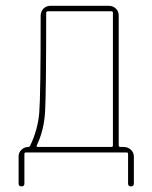

<svg xmlns="http://www.w3.org/2000/svg" viewBox="-20 -540 540 680"><path d="M110.4 -25.4Q108.4 -20.5 112.3 -19.5H375Q379.9 -19.5 379.9 -25.4V-495.1Q379.9 -500 375 -500H149.4Q144.5 -500 143.6 -495.1Q143.6 -208 139.6 -143.1Q135.7 -78.1 110.4 -25.4ZM45.9 110.4V13.7Q45.9 0 56.2 -9.8Q66.4 -19.5 80.1 -19.5Q85 -19.5 86.9 -24.4Q114.3 -81.1 119.1 -142.1Q124 -203.1 124 -484.4Q124 -499 133.8 -509.3Q143.6 -519.5 159.2 -519.5H365.2Q379.9 -519.5 390.1 -509.8Q400.4 -500 400.4 -485.4V-25.4Q400.4 -20.5 405.3 -19.5H418Q432.6 -19.5 443.4 -9.8Q454.1 0 454.1 14.6V110.4Q454.1 120.1 443.8 120.1Q433.6 120.1 433.6 110.4V4.9Q433.6 0 428.7 0H71.3Q66.4 0 66.4 4.9V110.4Q66.4 120.1 56.2 120.1Q45.9 120.1 45.9 110.4Z"/></svg>

Font: Rounded Mgen+ 1m thin
Style: Regular
Weight: 100
Designer: [Source Han Sans]
Ryoko NISHIZUKA  (kana & ideographs); Paul D. Hunt (Latin, Greek & Cyrillic); Wenlong ZHANG  (bopomofo
Version: Version 1.059.20150602